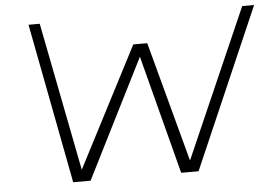

<svg xmlns="http://www.w3.org/2000/svg" viewBox="-50 -768 1189 836"><g transform="rotate(-5 544.5 -350.0)"><path d="M1089 -700 785 0H709L574 -519L313 0H237L103 -700H152L279 -51L550 -575H611L752 -50L1037 -700Z"/></g></svg>

Font: Kulim Park ExtraLight
Style: Italic
Weight: 275
Italic angle: -8°
Designer: Noponies / Dale Sattler
Foundry: Noponies
Version: Version 1.000; ttfautohint (v1.8.3)